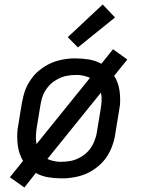

<svg xmlns="http://www.w3.org/2000/svg" viewBox="-20 -789 640 858"><path d="M89 49 24 3 83 -70Q74 -85 68 -102.5Q62 -120 59.5 -138.5Q57 -157 57 -179Q57 -201 59 -214L78 -330Q81 -346 85 -361.5Q89 -377 95 -392Q101 -407 110 -421.5Q119 -436 129.5 -449Q140 -462 153.5 -473Q167 -484 181.5 -493Q196 -502 211.5 -508.5Q227 -515 242.5 -519Q258 -523 276.5 -525.5Q295 -528 306 -528H319Q349 -528 378.5 -523Q408 -518 433 -504L485 -569L549 -523L490 -450Q500 -435 506 -417.5Q512 -400 514.5 -381.5Q517 -363 517 -341Q517 -319 514 -306L495 -190Q493 -174 488.5 -158.5Q484 -143 478 -128Q472 -113 463.5 -98.5Q455 -84 444 -71Q433 -58 420 -47Q407 -36 392.5 -27Q378 -18 362.5 -11.5Q347 -5 331 -1Q315 3 296.5 5.5Q278 8 268 8H254Q224 8 194.5 3Q165 -2 140 -16ZM143 -145 382 -441Q378 -443 374 -444.5Q370 -446 365.5 -447.5Q361 -449 355.5 -450Q350 -451 345.5 -452Q341 -453 337 -453.5Q333 -454 330 -454H320Q309 -454 298.5 -453Q288 -452 277.5 -450Q267 -448 256.5 -444Q246 -440 236 -434.5Q226 -429 216.5 -422Q207 -415 199.5 -406.5Q192 -398 185.5 -388.5Q179 -379 174.5 -369Q170 -359 166.5 -346.5Q163 -334 162 -327L144 -218Q141 -199 140.5 -180.5Q140 -162 143 -145ZM245 -66H254Q265 -66 275.5 -67Q286 -68 296.5 -70Q307 -72 317.5 -76Q328 -80 338 -85.5Q348 -91 357 -98Q366 -105 374 -113.5Q382 -122 388 -131.5Q394 -141 398.5 -151Q403 -161 407 -173.5Q411 -186 412 -193L430 -302Q433 -321 434 -339.5Q435 -358 431 -375L192 -79Q195 -77 199.5 -75.5Q204 -74 208 -72.5Q212 -71 217.5 -70Q223 -69 228 -68Q233 -67 237 -66.5Q241 -66 245 -66ZM328 -577 283 -623 439 -769 494 -711Z"/></svg>

Font: Iosevka Aile Oblique
Style: Regular
Weight: 400
Italic angle: -9°
Designer: Belleve Invis
Foundry: Belleve Invis
Version: Version 31.1.0; ttfautohint (v1.8.4)